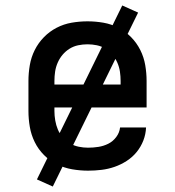

<svg xmlns="http://www.w3.org/2000/svg" viewBox="-20 -616 640 702"><path d="M302 8Q273 8 244 3Q215 -2 188.5 -15Q162 -28 141 -49Q120 -70 107 -96.5Q94 -123 89 -152Q84 -181 84 -210V-320Q84 -349 89 -378Q94 -407 107 -433Q120 -459 140.5 -480Q161 -501 187 -514.5Q213 -528 242 -533Q271 -538 300 -538Q329 -538 358 -533Q387 -528 413 -514.5Q439 -501 459.5 -480Q480 -459 493 -433Q506 -407 511 -378Q516 -349 516 -320V-223H179V-210Q179 -193 182 -175.5Q185 -158 191.5 -142.5Q198 -127 209.5 -113.5Q221 -100 236 -91.5Q251 -83 268 -79.5Q285 -76 302 -76Q321 -76 340 -79Q359 -82 376 -90.5Q393 -99 405 -115Q417 -131 419 -150H514Q513 -125 504 -102Q495 -79 479.5 -60Q464 -41 443 -27.5Q422 -14 399 -6Q376 2 351.5 5Q327 8 302 8ZM421 -307V-320Q421 -337 418.5 -354Q416 -371 409 -387Q402 -403 391 -416Q380 -429 365.5 -438Q351 -447 334 -450.5Q317 -454 300 -454Q283 -454 266 -450.5Q249 -447 234.5 -438Q220 -429 209 -416Q198 -403 191 -387Q184 -371 181.5 -354Q179 -337 179 -320V-307ZM173 66 115 40 427 -596 485 -570Z"/></svg>

Font: Iosevka Slab Medium Extended
Style: Regular
Weight: 500
Width: 7
Monospace: yes
Designer: Belleve Invis
Foundry: Belleve Invis
Version: Version 11.1.1; ttfautohint (v1.8.3)